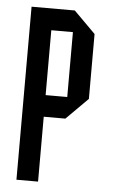

<svg xmlns="http://www.w3.org/2000/svg" viewBox="-50 -702 433 737"><g transform="rotate(5 166.5 -333.5)"><path d="M125 0H41.7V-666.7H208.3L291.7 -583.3V-333.3L208.3 -250H125ZM125 -333.3H208.3V-583.3H125Z"/></g></svg>

Font: Yulong
Style: Regular
Weight: 400
Designer: GGBotNet
Foundry: f0n7.com
Version: 1.00